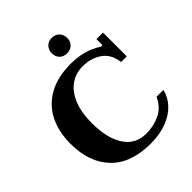

<svg xmlns="http://www.w3.org/2000/svg" viewBox="-248 -1062 1222 1222"><g transform="rotate(-45 363.0 -451.0)"><path d="M356 -842Q356 -872 375 -892Q394 -912 425 -912Q457 -912 476 -892Q495 -872 495 -842Q495 -812 476 -792.5Q457 -773 425 -773Q393 -773 374.5 -792.5Q356 -812 356 -842ZM33 -350Q33 -458 73.5 -539Q114 -620 195 -665Q276 -710 394 -710Q515 -710 604 -653Q607 -650 613 -650Q621 -650 621 -659V-705H680V-491H629Q619 -571 564 -608Q509 -645 437 -645Q372 -645 323.5 -609.5Q275 -574 248.5 -507.5Q222 -441 222 -350Q222 -210 273.5 -132.5Q325 -55 420 -55Q489 -55 545.5 -82.5Q602 -110 632 -175H694Q682 -123 643.5 -81Q605 -39 542 -14.5Q479 10 397 10Q218 10 125.5 -86.5Q33 -183 33 -350Z"/></g></svg>

Font: Taviraj Bold
Style: Regular
Weight: 700
Designer: Katatrad Team
Foundry: CadsonDemak
Version: Version 1.030